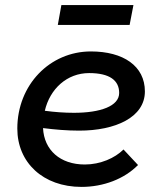

<svg xmlns="http://www.w3.org/2000/svg" viewBox="-20 -727 643 754"><path d="M300 7C386 7 468 -24 522 -79L465 -140C431 -106 374 -81 313 -81C216 -81 153 -138 149 -224C196 -218 244 -214 291 -214C433 -214 549 -266 549 -368C549 -468 464 -525 337 -525C176 -525 48 -394 48 -222C48 -89 149 7 300 7ZM207 -629H489L504 -707H221ZM156 -292C176 -378 243 -440 330 -440C411 -440 448 -411 448 -362C448 -310 374 -284 270 -284C232 -284 193 -287 156 -292Z"/></svg>

Font: Fixel Display Medium
Style: Italic
Weight: 500
Italic angle: -10°
Designer: AlfaBravo + MacPaw
Foundry: Kyrylo Tkachov, Marchela Mozhyna, Serhii Makarenko, Maria Weinstein, Zakhar Kryvoshyya
Version: Version 1.210;Glyphs 3.2 (3217)